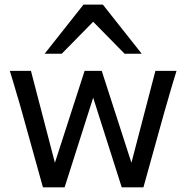

<svg xmlns="http://www.w3.org/2000/svg" viewBox="-20 -801 797 821"><path d="M415 -498 542 -105 644.5 -498H734.9Q726.1 -470.2 719.5 -448Q712.9 -425.8 707 -405.5Q701.2 -385.3 695.6 -366Q689.9 -346.7 683.6 -324.7L593.3 0H500.5L378.4 -383.3L256.3 0H163.6L73.2 -324.7Q67.9 -344.2 62.3 -363.3Q56.6 -382.3 50.5 -402.8Q44.4 -423.3 37.6 -446.8Q30.8 -470.2 22 -498H112.3L214.8 -105L341.8 -498ZM170.9 -571.3 336.9 -781.2H419.9L585.9 -571.3H512.7L378.4 -708L244.1 -571.3Z"/></svg>

Font: Andika Compact
Style: Regular
Weight: 400
Designer: Victor Gaultney, Annie Olsen, Julie Remington, Don Collingsworth, Eric Hays, Becca Hirsbrunner
Foundry: SIL International
Version: Version 5.000 ; LnSpcTght